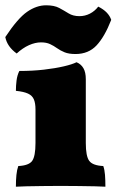

<svg xmlns="http://www.w3.org/2000/svg" viewBox="-28 -702 448 725"><path d="M32 3Q32 -22 34 -41.5Q36 -61 41 -75Q81 -77 93.5 -94.5Q106 -112 106 -162V-289Q106 -312 100 -326.5Q94 -341 78 -348.5Q62 -356 32 -359Q32 -378 34.5 -398Q37 -418 45 -434Q95 -434 138 -439Q181 -444 213 -451.5Q245 -459 261 -467Q278 -460 287 -444.5Q296 -429 296 -403V-162Q296 -112 309 -94.5Q322 -77 362 -75Q367 -61 368.5 -41.5Q370 -22 370 3Q358 2 331 1.5Q304 1 270 0.5Q236 0 201 0Q167 0 132.5 0.5Q98 1 71 1.5Q44 2 32 3ZM257 -498Q232 -498 216 -504.5Q200 -511 187.5 -520Q175 -529 161 -535.5Q147 -542 127 -542Q105 -542 81.5 -531.5Q58 -521 35 -500Q-1 -526 -8 -562Q39 -633 74.5 -657.5Q110 -682 146 -682Q177 -682 195.5 -672Q214 -662 231 -651.5Q248 -641 272 -641Q293 -641 311.5 -650.5Q330 -660 343 -677Q363 -667 375 -654.5Q387 -642 392 -627Q367 -563 336.5 -530.5Q306 -498 257 -498Z"/></svg>

Font: Vollkorn Black
Style: Regular
Weight: 900
Designer: Friedrich Althausen
Foundry: Friedrich Althausen
Version: Version 5.000